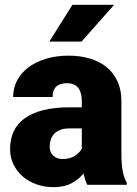

<svg xmlns="http://www.w3.org/2000/svg" viewBox="-20 -770 571 800"><path d="M343.8 0Q338.4 -9.8 334.7 -21.7Q331.1 -33.7 328.1 -47.4Q309.1 -23.4 278.8 -6.8Q248.5 9.8 201.2 9.8Q164.6 9.8 132.1 -2Q99.6 -13.7 75.2 -34.4Q50.8 -55.2 36.4 -84.5Q22 -113.8 22 -148.9Q22 -189.9 36.9 -222.2Q51.8 -254.4 82.3 -276.6Q112.8 -298.8 159.4 -310.8Q206.1 -322.8 270 -322.8H320.8V-350.6Q320.8 -384.3 306.2 -403.8Q291.5 -423.3 257.8 -423.3Q229.5 -423.3 214.4 -409.2Q199.2 -395 199.2 -365.7H34.7Q34.7 -402.3 51 -434.1Q67.4 -465.8 97.7 -488.8Q127.9 -511.7 170.7 -524.9Q213.4 -538.1 266.1 -538.1Q313.5 -538.1 353.8 -526.4Q394 -514.6 423.3 -491Q452.6 -467.3 469.2 -431.9Q485.8 -396.5 485.8 -349.6V-133.3Q485.8 -107.4 487.3 -88.4Q488.8 -69.3 491.7 -54.9Q494.6 -40.5 498.8 -29.3Q502.9 -18.1 508.3 -8.3V0ZM240.7 -107.4Q271.5 -107.4 291.7 -120.6Q312 -133.8 320.8 -150.4V-234.9H269Q246.1 -234.9 230.2 -228.5Q214.4 -222.2 204.8 -211.4Q195.3 -200.7 191.2 -186.8Q187 -172.9 187 -157.7Q187 -135.3 202.1 -121.3Q217.3 -107.4 240.7 -107.4ZM281.7 -750H455.6L319.8 -596.7H185.5Z"/></svg>

Font: RobotoDraft
Style: Black
Weight: 900
Designer: Google
Version: Version 2.000980w3; 2014; ttfautohint (v1.1) -l 5 -r 24 -G 4